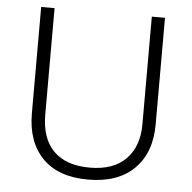

<svg xmlns="http://www.w3.org/2000/svg" viewBox="-52 -766 826 828"><g transform="rotate(5 361.0 -352.0)"><path d="M629 -252Q629 -130 558.5 -60Q488 10 359 10Q230 10 161.5 -60Q93 -130 93 -254V-714H151V-254Q151 -150 205 -96Q259 -42 362 -42Q463 -42 517.5 -96.5Q572 -151 572 -248V-714H629Z"/></g></svg>

Font: Noto Sans Cherokee Light
Style: Regular
Weight: 300
Designer: Monotype Design Team
Foundry: Monotype Imaging Inc.
Version: Version 2.001; ttfautohint (v1.8.4.7-5d5b)